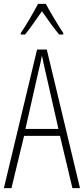

<svg xmlns="http://www.w3.org/2000/svg" viewBox="-20 -969 432 989"><path d="M216 -949H176C153 -905 111 -833 87 -799V-791H109C135 -822 170 -875 196 -911C224 -872 257 -823 285 -791H306V-799C289 -823 241 -902 216 -949ZM353 0H392L221 -714H171L0 0H39L104 -269H289ZM215 -596 281 -305H111L177 -597C185 -631 191 -654 196 -683C202 -654 207 -630 215 -596Z"/></svg>

Font: Noto Sans ExtraCondensed ExtraLight
Style: Regular
Weight: 200
Width: 2
Designer: Monotype Design Team
Foundry: Monotype Imaging Inc.
Version: Version 2.013